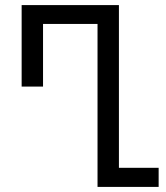

<svg xmlns="http://www.w3.org/2000/svg" viewBox="-20 -734 653 754"><path d="M363 0H603V-75H447V-714H65V-394H149V-640H363Z"/></svg>

Font: Noto Sans Georgian Condensed
Style: Regular
Weight: 400
Width: 3
Designer: Monotype Design Team, Akaki Razmadze
Foundry: Google LLC
Version: Version 2.005